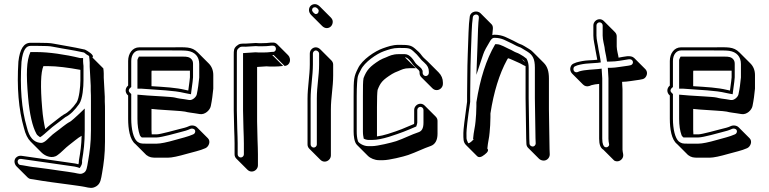

<svg xmlns="http://www.w3.org/2000/svg" viewBox="-20 -711 3722 929"><path d="M482 -335V-355C482 -364 481 -372 480 -380L427 -433C440 -444 400 -467 391 -471C318 -487 316 -485 238 -500C224 -503 199 -504 161 -504H128C95 -504 76 -474 69 -413C61 -289 70 -181 96 -91C103 -62 114 -40 128 -26L181 27C199 45 234 59 259 39C272 31 299 2 313 -8C331 -21 356 -44 375 -54C374 -10 369 25 362 64C361 72 362 79 359 84C356 83 350 81 343 80C262 68 188 58 99 45L85 43C77 42 69 43 62 48C45 59 48 82 60 94L113 147C117 151 122 154 128 155L142 157C197 167 263 175 322 183L358 188C370 190 380 191 389 193C413 198 427 203 448 189C467 176 469 154 474 126C482 80 488 36 488 -26V-168C488 -189 488 -207 487 -220V-243ZM175 -65H174C172 -67 170 -69 169 -71ZM199 -86C193 -114 187 -148 184 -188C175 -293 177 -361 190 -391H214C253 -391 311 -384 369 -373V-322C369 -291 363 -236 351 -216C331 -187 310 -167 289 -157C279 -152 242 -121 224 -108C215 -101 207 -94 199 -86ZM367 -414 366 -415H367ZM382 -415V-430H368C295 -448 213 -459 161 -459H127C108 -416 106 -355 116 -240C123 -158 137 -99 156 -64C158 -60 161 -56 166 -53L174 -47L183 -53C200 -66 218 -84 233 -96C251 -109 291 -141 296 -144C320 -156 342 -178 363 -208C380 -232 384 -291 384 -322V-392C383 -401 382 -409 382 -415ZM420 -221V-79C420 -18 414 24 406 70C401 100 399 116 387 124C371 134 365 130 339 125C329 123 319 122 307 120L271 115C242 111 185 102 156 99C133 97 114 93 91 89L77 87C67 85 60 67 71 60C74 58 78 57 83 58L97 60C186 73 260 83 341 95C346 96 351 97 354 98L366 102L372 92C379 81 377 70 377 66C385 19 390 -21 390 -79V-186L364 -161C351 -148 322 -123 319 -122C297 -111 270 -86 251 -73C240 -65 230 -57 219 -46C208 -35 201 -29 198 -27C190 -22 184 -18 173 -20C144 -24 122 -44 110 -95C84 -183 76 -290 84 -412C91 -473 108 -489 128 -489H161C199 -489 223 -488 235 -485C313 -470 316 -472 386 -457C390 -455 392 -453 393 -452C398 -447 409 -442 411 -440C412 -430 414 -419 414 -408V-388L419 -296V-272C420 -260 420 -242 420 -221Z M600 -249V-136C600 -87 608 -35 635 -14L688 39C704 51 715 52 737 52H792C812 52 843 45 885 33C912 25 948 18 974 6C990 -1 1001 -27 986 -42L933 -95C924 -104 907 -107 893 -100C883 -95 867 -91 846 -86C834 -83 755 -61 739 -61H714C714 -68 713 -75 713 -83V-184L745 -181C782 -178 864 -174 875 -171C883 -169 892 -167 901 -166L922 -163C927 -162 935 -161 947 -159C972 -155 996 -178 1000 -198C1006 -227 1009 -252 1012 -282V-348C1012 -371 1004 -390 990 -404L937 -457C907 -487 879 -482 810 -482H654C621 -482 600 -452 600 -416V-297C584 -284 584 -262 600 -249ZM673 -61H672C671 -62 670 -63 670 -64ZM713 -294V-360C713 -364 713 -367 714 -369H899V-337C899 -332 896 -310 891 -273C886 -274 881 -275 877 -276C832 -287 777 -290 713 -294ZM914 -401C914 -409 913 -417 907 -424C897 -436 882 -437 868 -437H652L648 -429C644 -422 645 -417 645 -413V-282H664C750 -275 820 -274 873 -261C877 -260 883 -259 888 -258L904 -255L906 -271C911 -308 914 -329 914 -337ZM666 -46H739C761 -46 838 -68 850 -71C871 -76 888 -81 900 -87C907 -90 912 -89 917 -87C928 -83 927 -66 915 -61C891 -50 856 -42 828 -34C787 -22 756 -16 739 -16H684C662 -16 657 -17 644 -26C625 -42 615 -88 615 -136V-256L610 -261C596 -273 607 -284 615 -290V-416C615 -447 632 -467 654 -467H810C849 -467 875 -467 887 -465C923 -460 944 -437 944 -401V-336C941 -306 938 -282 932 -254C929 -241 911 -225 896 -227C883 -229 876 -230 872 -231L850 -234C842 -235 834 -237 826 -239C810 -243 730 -246 693 -249L645 -253V-136C645 -105 649 -78 657 -56C661 -49 662 -50 666 -46Z M1198 119C1214 119 1228 105 1228 89V36C1228 16 1227 -8 1226 -36L1224 -123V-387L1269 -390C1278 -389 1290 -389 1306 -389C1322 -389 1336 -390 1350 -392L1297 -445H1304L1357 -392C1386 -394 1390 -428 1374 -444L1321 -497C1316 -502 1308 -506 1299 -505H1292C1278 -503 1262 -502 1244 -502C1235 -502 1226 -502 1218 -503L1169 -500C1147 -500 1139 -501 1125 -489C1111 -477 1111 -467 1111 -445V-176L1113 -88C1114 -60 1115 -36 1115 -17V36C1115 44 1118 51 1124 57L1177 110C1183 116 1190 119 1198 119ZM1253 -457C1236 -457 1225 -457 1216 -458L1156 -454V-176L1158 -89C1159 -61 1160 -37 1160 -17V36C1160 44 1153 51 1145 51C1137 51 1130 44 1130 36V-17C1130 -36 1129 -60 1128 -88L1126 -176V-445C1126 -468 1126 -470 1135 -478C1145 -487 1146 -485 1169 -485L1218 -488C1228 -487 1235 -487 1244 -487C1262 -487 1279 -488 1293 -490H1300C1319 -491 1320 -462 1303 -460H1296C1282 -458 1269 -457 1253 -457Z M1475 -662C1475 -654 1479 -645 1486 -638L1539 -585C1545 -579 1553 -575 1561 -575C1578 -575 1590 -589 1590 -606C1590 -614 1586 -621 1580 -627L1527 -680C1521 -686 1512 -691 1504 -691C1487 -691 1475 -679 1475 -662ZM1479 -452V-399C1479 -348 1468 -288 1468 -234V-12C1468 -4 1471 3 1477 9L1530 62C1536 68 1543 71 1551 71C1567 71 1581 57 1581 41V-182C1581 -239 1592 -289 1592 -346V-399C1592 -407 1588 -414 1583 -419L1530 -472C1524 -478 1516 -482 1508 -482C1492 -482 1479 -468 1479 -452ZM1494 -452C1494 -460 1501 -467 1508 -467C1516 -467 1524 -459 1524 -452V-399C1524 -344 1513 -294 1513 -235V-12C1513 -4 1506 3 1498 3C1490 3 1483 -4 1483 -12V-234C1483 -286 1494 -346 1494 -399ZM1490 -662C1490 -671 1495 -676 1504 -676C1512 -676 1522 -666 1522 -659C1522 -649 1516 -643 1508 -643C1502 -643 1490 -655 1490 -662Z M2014 -209C1998 -209 1984 -195 1984 -179V-117C1984 -115 1984 -113 1983 -111C1934 -90 1917 -82 1857 -63C1838 -57 1820 -53 1804 -51V-193C1804 -236 1805 -264 1807 -276C1821 -312 1831 -324 1877 -353C1885 -358 1896 -363 1907 -367C1924 -374 1934 -381 1962 -381H1992L1939 -434C1954 -434 1971 -409 1977 -400C1984 -391 1992 -383 2002 -375C2007 -372 2007 -369 2010 -364V-358C2010 -350 2013 -343 2019 -337L2072 -284C2078 -278 2085 -275 2093 -275C2109 -275 2123 -289 2123 -305V-312C2123 -330 2116 -347 2102 -361L2049 -414C2040 -423 2028 -432 2021 -442C2013 -454 2000 -466 1989 -475C1969 -493 1955 -494 1909 -494C1878 -494 1855 -485 1832 -477C1795 -464 1732 -423 1712 -380C1692 -340 1691 -330 1691 -246V-75C1691 -54 1694 -23 1707 -10L1760 43C1772 55 1794 64 1813 64H1835C1862 64 1932 47 1955 39C1995 25 2027 8 2065 -5C2086 -13 2097 -33 2097 -64V-126C2097 -134 2094 -141 2088 -147L2035 -200C2029 -206 2022 -209 2014 -209ZM2014 -194C2022 -194 2029 -187 2029 -179V-117C2029 -89 2020 -77 2007 -72C1968 -59 1935 -41 1897 -28C1876 -21 1805 -4 1782 -4H1760C1739 -4 1715 -19 1712 -28C1707 -44 1706 -60 1706 -75V-246C1706 -296 1709 -330 1711 -339C1714 -351 1719 -360 1726 -373C1743 -410 1803 -451 1837 -463C1860 -471 1881 -479 1909 -479C1956 -479 1962 -479 1979 -464C1991 -454 2002 -442 2009 -433C2015 -425 2023 -416 2033 -408C2049 -394 2055 -381 2055 -365V-358C2055 -350 2048 -343 2040 -343C2032 -343 2025 -350 2025 -358V-368C2022 -372 2022 -379 2011 -387C2000 -396 1992 -403 1989 -408C1981 -420 1964 -449 1939 -449H1909C1879 -449 1863 -440 1849 -434C1836 -429 1826 -425 1816 -419C1769 -389 1754 -372 1739 -333C1736 -317 1736 -291 1736 -246V-75C1736 -59 1738 -51 1740 -40C1745 -37 1755 -34 1760 -34H1782C1805 -34 1832 -40 1862 -49C1924 -69 1943 -77 1994 -99C1996 -104 1999 -114 1999 -117V-179C1999 -187 2006 -194 2014 -194Z M2611 66C2627 66 2640 52 2640 36L2639 11L2636 -182V-331C2636 -365 2629 -389 2611 -407L2558 -460C2553 -465 2547 -470 2540 -474L2517 -488C2509 -493 2502 -496 2496 -498C2485 -502 2475 -509 2464 -514C2436 -526 2415 -543 2372 -543C2369 -543 2365 -542 2362 -541C2363 -564 2370 -582 2358 -594L2305 -647C2290 -662 2257 -657 2253 -631C2250 -610 2248 -585 2247 -554C2245 -494 2241 -405 2241 -344C2241 -313 2240 -284 2240 -250V-219C2228 -133 2222 -83 2222 -68C2222 -38 2221 -23 2235 -9L2288 44C2297 53 2309 50 2325 37C2341 25 2345 15 2338 8C2341 -26 2347 -42 2349 -70C2351 -94 2353 -115 2353 -144V-162C2369 -266 2396 -353 2433 -421C2435 -425 2437 -427 2438 -429C2445 -429 2478 -412 2491 -407C2501 -403 2512 -395 2523 -391V-384V-235L2526 -40L2527 -16C2527 -8 2530 -1 2535 4L2588 57C2594 63 2603 66 2611 66ZM2519 -411 2504 -426 2516 -417ZM2285 -216V-197C2285 -169 2283 -148 2281 -124C2279 -97 2272 -76 2269 -39L2272 -37C2269 -33 2257 -22 2252 -20C2246 -17 2246 -16 2242 -26C2236 -39 2237 -40 2237 -68C2237 -80 2242 -134 2255 -218V-250C2255 -284 2256 -313 2256 -344C2256 -404 2260 -494 2262 -554C2263 -585 2265 -609 2268 -629C2271 -645 2300 -646 2297 -624C2294 -603 2292 -555 2290 -480L2285 -349L2318 -448C2323 -464 2336 -487 2353 -515C2361 -526 2366 -528 2372 -528C2411 -528 2428 -513 2458 -500C2467 -496 2477 -489 2491 -484C2497 -482 2502 -480 2509 -475L2532 -461C2558 -445 2568 -425 2568 -384V-235L2571 -42L2572 -17C2572 -9 2565 -2 2558 -2C2549 -2 2542 -9 2542 -16L2541 -40L2538 -235V-384C2538 -400 2535 -414 2528 -427L2512 -439C2499 -446 2493 -452 2475 -458C2467 -461 2456 -469 2443 -474C2431 -479 2402 -497 2385 -497H2376C2332 -422 2303 -330 2285 -216Z M2881 -618C2865 -618 2851 -604 2851 -588V-539C2851 -515 2858 -493 2861 -470C2863 -454 2867 -443 2870 -422C2863 -421 2849 -420 2828 -419C2807 -418 2787 -414 2769 -409L2759 -405C2751 -402 2745 -398 2742 -390C2736 -377 2740 -363 2748 -355L2801 -302C2809 -294 2820 -291 2832 -295L2842 -299C2853 -302 2865 -304 2879 -305V-40C2879 -13 2885 5 2899 13L2952 66C2969 75 2985 66 2992 54C3000 40 2992 27 2992 13V-279L2990 -315C3015 -315 3049 -322 3074 -325L3084 -327C3092 -328 3099 -331 3104 -338C3114 -352 3112 -367 3102 -377L3049 -430C3032 -447 2998 -436 2973 -432C2972 -443 2964 -469 2964 -486V-535C2964 -543 2961 -550 2955 -556L2902 -609C2896 -615 2889 -618 2881 -618ZM2881 -603C2889 -603 2896 -596 2896 -588V-539C2896 -518 2904 -491 2905 -483C2907 -461 2912 -447 2915 -426L2917 -413H2930C2966 -413 2992 -420 3021 -424C3028 -425 3033 -424 3037 -421C3047 -413 3043 -397 3029 -395L3019 -393C2992 -390 2959 -383 2937 -383H2921L2924 -332V-40C2924 -18 2930 -13 2926 -6C2922 1 2914 4 2906 0C2901 -3 2894 -13 2894 -40V-332L2891 -379L2875 -377C2848 -374 2811 -374 2784 -366L2774 -362C2760 -358 2751 -371 2756 -384C2757 -387 2757 -388 2764 -391L2774 -395C2791 -400 2810 -403 2829 -404C2850 -405 2864 -406 2872 -407L2887 -409L2885 -424C2882 -446 2878 -458 2876 -472C2873 -497 2866 -518 2866 -539V-588C2866 -596 2873 -603 2881 -603Z M3221 -249V-136C3221 -87 3229 -35 3256 -14L3309 39C3325 51 3336 52 3358 52H3413C3433 52 3464 45 3506 33C3533 25 3569 18 3595 6C3611 -1 3622 -27 3607 -42L3554 -95C3545 -104 3528 -107 3514 -100C3504 -95 3488 -91 3467 -86C3455 -83 3376 -61 3360 -61H3335C3335 -68 3334 -75 3334 -83V-184L3366 -181C3403 -178 3485 -174 3496 -171C3504 -169 3513 -167 3522 -166L3543 -163C3548 -162 3556 -161 3568 -159C3593 -155 3617 -178 3621 -198C3627 -227 3630 -252 3633 -282V-348C3633 -371 3625 -390 3611 -404L3558 -457C3528 -487 3500 -482 3431 -482H3275C3242 -482 3221 -452 3221 -416V-297C3205 -284 3205 -262 3221 -249ZM3294 -61H3293C3292 -62 3291 -63 3291 -64ZM3334 -294V-360C3334 -364 3334 -367 3335 -369H3520V-337C3520 -332 3517 -310 3512 -273C3507 -274 3502 -275 3498 -276C3453 -287 3398 -290 3334 -294ZM3535 -401C3535 -409 3534 -417 3528 -424C3518 -436 3503 -437 3489 -437H3273L3269 -429C3265 -422 3266 -417 3266 -413V-282H3285C3371 -275 3441 -274 3494 -261C3498 -260 3504 -259 3509 -258L3525 -255L3527 -271C3532 -308 3535 -329 3535 -337ZM3287 -46H3360C3382 -46 3459 -68 3471 -71C3492 -76 3509 -81 3521 -87C3528 -90 3533 -89 3538 -87C3549 -83 3548 -66 3536 -61C3512 -50 3477 -42 3449 -34C3408 -22 3377 -16 3360 -16H3305C3283 -16 3278 -17 3265 -26C3246 -42 3236 -88 3236 -136V-256L3231 -261C3217 -273 3228 -284 3236 -290V-416C3236 -447 3253 -467 3275 -467H3431C3470 -467 3496 -467 3508 -465C3544 -460 3565 -437 3565 -401V-336C3562 -306 3559 -282 3553 -254C3550 -241 3532 -225 3517 -227C3504 -229 3497 -230 3493 -231L3471 -234C3463 -235 3455 -237 3447 -239C3431 -243 3351 -246 3314 -249L3266 -253V-136C3266 -105 3270 -78 3278 -56C3282 -49 3283 -50 3287 -46Z"/></svg>

Font: Squarish
Style: Shd
Weight: 400
Foundry: Cannot Into Space Fonts
Version: Version 0.272